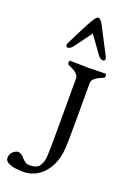

<svg xmlns="http://www.w3.org/2000/svg" viewBox="-256 -769 670 1000"><g transform="rotate(20 78.5 -269.0)"><path d="M105 -376Q105 -391 89 -405Q76 -416 45 -429Q42 -430 40.5 -436Q39 -442 40.5 -447Q42 -452 45 -452Q67 -452 96.5 -451Q126 -450 145 -450Q163 -450 191 -451Q219 -452 240 -452Q246 -452 246 -441.5Q246 -431 240 -429Q206 -415 194 -404Q180 -394 180 -376V-136Q180 -34 175 9Q165 81 121 128Q75 175 14 175Q-32 175 -56 167Q-89 156 -89 136Q-90 104 -58 89Q-47 84 -34.5 89.5Q-22 95 -15 104Q7 132 30 132Q71 132 85 112Q102 89 103 52Q105 13 105 -86ZM37 -530Q23 -512 9 -512Q3 -512 0 -518Q-3 -524 1 -533Q57 -647 79 -684Q95 -713 107 -713Q119 -713 135 -684L213 -533Q217 -524 214 -518Q211 -512 205 -512Q189 -512 176 -530L107 -626Z"/></g></svg>

Font: EB Garamond 12 All SC
Style: AllSC
Weight: 400
Version: Version 0.016 ; ttfautohint (v0.97) -l 8 -r 50 -G 200 -x 0 -